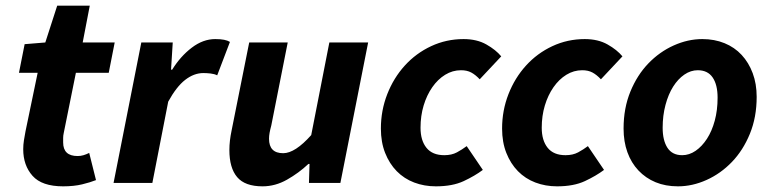

<svg xmlns="http://www.w3.org/2000/svg" viewBox="-20 -646 2725 678"><path d="M203 12Q128 12 95 -25Q62 -62 62 -119Q62 -135 64.5 -150.5Q67 -166 70 -182L113 -389H47L67 -490L140 -496L182 -626H297L272 -496H385L364 -389H248L205 -176Q203 -167 203 -159Q203 -151 203 -143Q203 -95 254 -95Q265 -95 275 -98Q285 -101 295 -106L319 -10Q299 -2 270 5Q241 12 203 12Z M381 0 479 -496H590L584 -400H588Q617 -447 657 -477.5Q697 -508 740 -508Q759 -508 771.5 -505.5Q784 -503 792 -498L747 -380Q737 -385 723.5 -386.5Q710 -388 698 -388Q665 -388 634 -364Q603 -340 574 -287L518 0Z M1280 -496 1182 0H1071L1073 -67H1069Q1035 -35 993.5 -11.5Q952 12 907 12Q845 12 817.5 -20.5Q790 -53 790 -116Q790 -133 792 -150Q794 -167 798 -186L860 -496H996L938 -203Q934 -188 932 -177Q930 -166 930 -156Q930 -105 980 -105Q1022 -105 1079 -169L1143 -496Z M1519 12Q1478 12 1442.5 -1.5Q1407 -15 1381 -41.5Q1355 -68 1340 -106Q1325 -144 1325 -192Q1325 -256 1347.5 -313.5Q1370 -371 1409.5 -414.5Q1449 -458 1502.5 -483Q1556 -508 1617 -508Q1664 -508 1697.5 -489Q1731 -470 1750 -447L1674 -366Q1659 -382 1644 -390Q1629 -398 1608 -398Q1578 -398 1552 -382Q1526 -366 1506.5 -338Q1487 -310 1476 -273.5Q1465 -237 1465 -195Q1465 -150 1486 -124Q1507 -98 1549 -98Q1575 -98 1593.5 -108Q1612 -118 1628 -130L1685 -46Q1657 -25 1617.5 -6.5Q1578 12 1519 12Z M1947 12Q1906 12 1870.5 -1.5Q1835 -15 1809 -41.5Q1783 -68 1768 -106Q1753 -144 1753 -192Q1753 -256 1775.5 -313.5Q1798 -371 1837.5 -414.5Q1877 -458 1930.5 -483Q1984 -508 2045 -508Q2092 -508 2125.5 -489Q2159 -470 2178 -447L2102 -366Q2087 -382 2072 -390Q2057 -398 2036 -398Q2006 -398 1980 -382Q1954 -366 1934.5 -338Q1915 -310 1904 -273.5Q1893 -237 1893 -195Q1893 -150 1914 -124Q1935 -98 1977 -98Q2003 -98 2021.5 -108Q2040 -118 2056 -130L2113 -46Q2085 -25 2045.5 -6.5Q2006 12 1947 12Z M2374 12Q2330 12 2295 -2.5Q2260 -17 2234.5 -44Q2209 -71 2195.5 -108.5Q2182 -146 2182 -192Q2182 -264 2206 -322.5Q2230 -381 2269.5 -422Q2309 -463 2359 -485.5Q2409 -508 2460 -508Q2503 -508 2538.5 -493.5Q2574 -479 2599 -452Q2624 -425 2638 -387.5Q2652 -350 2652 -304Q2652 -232 2628 -173.5Q2604 -115 2564.5 -74Q2525 -33 2475 -10.5Q2425 12 2374 12ZM2389 -98Q2414 -98 2436.5 -113.5Q2459 -129 2476.5 -156Q2494 -183 2504 -220Q2514 -257 2514 -301Q2514 -347 2496.5 -372.5Q2479 -398 2444 -398Q2419 -398 2396.5 -382.5Q2374 -367 2357 -340Q2340 -313 2330 -275.5Q2320 -238 2320 -195Q2320 -150 2337 -124Q2354 -98 2389 -98Z"/></svg>

Font: TypoPRO Source Sans Pro
Style: Bold Italic
Weight: 700
Italic angle: -11°
Designer: Paul D. Hunt
Foundry: Adobe Systems Incorporated
Version: Version 1.075;PS 2.000;hotconv 1.0.86;makeotf.lib2.5.63406